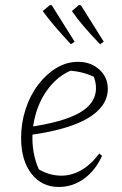

<svg xmlns="http://www.w3.org/2000/svg" viewBox="-20 -736 486 764"><path d="M214 8Q146 8 105 -45Q64 -98 64 -187Q64 -247 82 -302Q100 -357 132 -399Q164 -441 204.5 -465.5Q245 -490 291 -490Q341 -490 375 -459.5Q409 -429 409 -383Q409 -347 388 -317Q367 -287 327 -264Q287 -241 228 -224.5Q169 -208 93 -198V-230Q232 -250 297 -287.5Q362 -325 362 -385Q362 -413 349 -441L367 -424Q340 -438 311 -446Q282 -454 250 -455L271 -459Q221 -440 184.5 -398.5Q148 -357 128.5 -302Q109 -247 109 -186Q109 -150 117 -114.5Q125 -79 142 -47L128 -66Q152 -51 176 -44Q200 -37 224 -37Q265 -37 303.5 -59Q342 -81 375 -125L386 -116Q360 -58 314.5 -25Q269 8 214 8ZM262 -560Q224 -601 197.5 -632Q171 -663 150 -692L179 -716L186 -715L277 -570ZM378 -560Q339 -601 312.5 -632Q286 -663 266 -692L294 -716L302 -715L393 -570Z"/></svg>

Font: Piazzolla Thin Thin
Style: Italic
Weight: 250
Italic angle: -11.3°
Version: Version 2.005